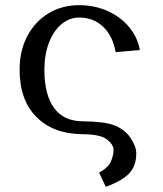

<svg xmlns="http://www.w3.org/2000/svg" viewBox="-20 -524 633 744"><path d="M296 -4Q368 -4 394 16Q420 36 420 57Q420 78 409.5 102Q399 126 364 145L390 200Q455 176 481.5 147Q508 118 508 71Q508 43 486 10.5Q464 -22 424 -38Q386 -53 301 -54Q228 -54 190 -105Q152 -156 152 -254Q152 -312 169.5 -358Q187 -404 218 -430Q249 -456 287 -456Q342 -456 379.5 -420.5Q417 -385 428 -322L522 -330Q513 -380 480 -419.5Q447 -459 396.5 -481.5Q346 -504 287 -504Q220 -504 167.5 -472Q115 -440 85.5 -383.5Q56 -327 56 -254Q56 -136 121 -71Q185 -6 296 -4Z"/></svg>

Font: LXGW Marker Gothic
Style: Regular
Weight: 400
Version: Version 1.001